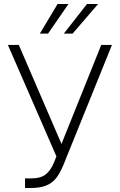

<svg xmlns="http://www.w3.org/2000/svg" viewBox="-20 -932 601 962"><path d="M105.5 -38.1H135.7Q182.1 -38.1 207.8 -57.1Q233.4 -76.2 251 -119.1L262.7 -148.4L19.5 -707H74.2L288.1 -210.9L487.3 -707H541L296.9 -103.5Q280.3 -64 261.5 -39.8Q242.7 -15.6 212.6 -2.9Q182.6 9.8 136.7 9.8H105.5ZM416 -912.1H471.7L343.8 -763.7H299.8ZM268.6 -912.1H323.2L220.7 -763.7H179.7Z"/></svg>

Font: Pretendard Std ExtraLight
Style: Regular
Weight: 200
Designer: Base glyphs from Inter by Rasmus Andersson; Hangeul glyphs from Noto Sans CJK(Source Han Sans) by Jang Soo-young and Kan
Foundry: Kil Hyung-jin
Version: Version 1.309